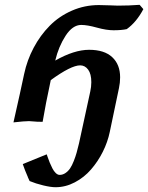

<svg xmlns="http://www.w3.org/2000/svg" viewBox="-20 -512 623 807"><path d="M395.5 -490.7Q418.9 -490.7 443.1 -489.5Q467.3 -488.3 475.1 -488.3Q523.4 -488.3 566.9 -491.7L582.5 -473.6Q553.7 -418.9 512.7 -389.6Q491.2 -384.8 457 -384.8Q427.2 -384.8 387 -396Q346.7 -407.2 321.3 -407.2Q285.2 -407.2 255.6 -361.6Q226.1 -315.9 212.4 -258.3L211.9 -257.3Q291.5 -302.7 354.5 -302.7Q418.5 -302.7 451.7 -271.7Q484.9 -240.7 484.9 -187Q484.9 -164.6 480 -141.6Q455.1 -23.9 441.4 42.5Q432.6 85 412.1 126Q391.6 167 362.5 200.4Q333.5 233.9 294.4 254.4Q255.4 274.9 213.4 274.9Q193.4 274.9 161.9 267.3Q130.4 259.8 104.5 249Q103.5 246.1 100.6 240.5Q97.7 234.9 96.7 231.9L97.2 232.4Q84.5 203.6 75.7 177.7L176.3 136.7Q176.8 137.7 180.7 149.2Q184.6 160.6 189.2 171.9Q193.8 183.1 200.2 195.6Q206.5 208 214.6 215.6Q222.7 223.1 230.5 223.1Q243.7 223.1 255.1 215.3Q266.6 207.5 274.7 195.6Q282.7 183.6 290 165Q297.4 146.5 302 129.9Q306.6 113.3 312 90.8Q316.4 72.3 359.4 -127.4Q363.8 -147.5 363.8 -166.5Q363.8 -201.2 350.6 -219.2Q337.4 -237.3 316.9 -237.3Q278.8 -237.3 193.4 -175.3Q171.4 -73.2 159.2 0Q132.8 0 121.6 -1.5Q110.4 -2.9 102.1 -2.9Q83.5 -2.9 36.6 2.4Q66.9 -131.3 81.5 -201.2Q93.8 -259.3 121.6 -311.5Q149.4 -363.8 189 -403.8Q228.5 -443.8 282.2 -467.3Q335.9 -490.7 395.5 -490.7Z"/></svg>

Font: Flanker
Style: Bold Italic
Weight: 700
Italic angle: -12°
Designer: Flanker
Version: Version 2.000